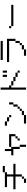

<svg xmlns="http://www.w3.org/2000/svg" viewBox="2580 -3487 840 6040"><g transform="rotate(-90 3000.0 -467.0)"><path d="M600 -733.3V-800H800V-733.3ZM600 -666.7H533.3V-466.7H866.7V-400H533.3V-200H466.7V-400H66.7V-466.7H466.7V-666.7H133.3V-733.3H600ZM266.7 -66.7V-133.3H400V-66.7ZM400 -133.3V-200H466.7V-133.3Z M1600 -266.7V-333.3H1666.7V-266.7ZM1666.7 -333.3V-400H1733.3V-333.3ZM1133.3 -466.7V-533.3H1266.7V-733.3H1333.3V-533.3H1400V-266.7H1333.3V-466.7ZM1733.3 -400V-533.3H1400V-600H1800V-400ZM1400 -66.7V-266.7H1466.7V-66.7Z M2600 -266.7V-333.3H2666.7V-266.7ZM2600 -200H2533.3V-266.7H2600ZM2133.3 -66.7V-133.3H2400V-66.7ZM2733.3 -333.3H2666.7V-466.7H2733.3ZM2733.3 -466.7V-600H2800V-466.7ZM2400 -133.3V-200H2533.3V-133.3ZM2400 -600V-533.3H2333.3V-600ZM2066.7 -733.3H2200V-666.7H2066.7ZM2200 -666.7H2333.3V-600H2200Z M3600 -800H3666.7V-666.7H3600ZM3600 -333.3V-400H3733.3V-333.3ZM3600 -466.7V-400H3466.7V-466.7ZM3733.3 -800H3800V-666.7H3733.3ZM3733.3 -333.3H3800V-266.7H3733.3ZM3266.7 -66.7H3200V-866.7H3266.7V-600H3333.3V-533.3H3266.7ZM3333.3 -466.7V-533.3H3466.7V-466.7Z M4600 -133.3H4466.7V-200H4600ZM4600 -200V-266.7H4666.7V-200ZM4066.7 -600V-666.7H4800V-400H4733.3V-600ZM4733.3 -800H4133.3V-866.7H4733.3ZM4666.7 -266.7V-400H4733.3V-266.7ZM4266.7 -66.7V-133.3H4466.7V-66.7Z M5866.7 -466.7H5200V-533.3H5866.7ZM5133.3 -533.3V-600H5200V-533.3Z"/></g></svg>

Font: Galmuri14 Regular
Style: Regular
Weight: 400
Designer: Lee Minseo (quiple)
Version: Version 2.399;hotconv 1.1.1;makeotfexe 2.6.0 DEVELOPMENT